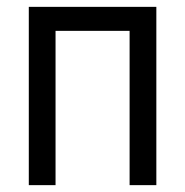

<svg xmlns="http://www.w3.org/2000/svg" viewBox="-20 -540 540 560"><path d="M64 0V-520H436V0H358V-450H142V0Z"/></svg>

Font: Zed Sans
Style: Regular
Weight: 400
Designer: Belleve Invis
Foundry: Belleve Invis
Version: Version 1.0.0; ttfautohint (v1.8.4)